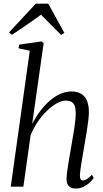

<svg xmlns="http://www.w3.org/2000/svg" viewBox="-20 -1050 582 1080"><path d="M405 10.5Q389 10.5 377.5 4.8Q366 -1 360 -13.5Q354 -26 354 -46.5Q354.5 -59.5 357 -79.5Q359.5 -99.5 363.5 -124.5Q367.5 -149.5 372.2 -176.5Q377 -203.5 381.5 -230Q385.5 -255 390 -280.5Q394.5 -306 398.2 -330.2Q402 -354.5 404 -376Q406 -397.5 406 -414Q406 -439.5 400 -454.8Q394 -470 381.8 -477Q369.5 -484 350 -484Q326.5 -484 298.8 -468.5Q271 -453 243 -425.8Q215 -398.5 191.2 -363.2Q167.5 -328 152 -288.5L111.5 0H40.5L147.5 -764.5L84 -778.5L88 -799L213 -817L225.5 -807.5L161 -353Q181.5 -392.5 206.5 -425.8Q231.5 -459 260 -483.5Q288.5 -508 319.2 -521.8Q350 -535.5 382 -535.5Q413.5 -535.5 435.5 -523Q457.5 -510.5 468.8 -484.5Q480 -458.5 480 -417.5Q480 -399 476.2 -369Q472.5 -339 466.8 -303.8Q461 -268.5 455 -234Q451 -210 446.8 -185.5Q442.5 -161 438.8 -138.2Q435 -115.5 432.5 -96.8Q430 -78 429.5 -66Q429 -50.5 433 -42.8Q437 -35 446.5 -35Q457 -35 469 -42.5Q481 -50 497 -67L507 -49Q499 -36.5 484.2 -22.8Q469.5 -9 449.5 0.8Q429.5 10.5 405 10.5ZM30.5 -867.5 181.5 -1029.5H251.5L342 -865L323.5 -853.5Q296 -882 267.5 -910Q239 -938 210.5 -967.5Q174 -940 134 -912.8Q94 -885.5 48 -854.5Z"/></svg>

Font: Merriweather 96pt Light
Style: Italic
Weight: 300
Italic angle: -7.8°
Version: Version 2.101